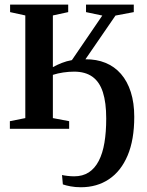

<svg xmlns="http://www.w3.org/2000/svg" viewBox="-20 -542 617 808"><path d="M320.5 246Q296.5 246 276.8 242.2Q257 238.5 244.5 234L241 194.5Q249 196.5 263.8 198.2Q278.5 200 292 200Q328 200 353.5 183.5Q379 167 395.5 135.2Q412 103.5 419.5 58.5Q427 13.5 427 -43.5Q427 -110 413 -153.8Q399 -197.5 369 -219Q339 -240.5 292 -240.5Q269.5 -240.5 246 -237Q222.5 -233.5 202.5 -227V-45L271 -32V0H21.5V-32L86.5 -45V-477L22.5 -491V-522.5H267V-491L202.5 -477V-259.5Q219.5 -269 239.8 -277Q260 -285 282.5 -289L410.5 -476.5L342 -491V-522.5H543V-491L466 -476.5L339.5 -292.5Q386 -293 424 -277.5Q462 -262 489 -231Q516 -200 530.5 -154.5Q545 -109 545 -50.5Q545 46.5 517 112.5Q489 178.5 438.5 212.2Q388 246 320.5 246Z"/></svg>

Font: Merriweather 96pt SemiBold
Style: Regular
Weight: 600
Version: Version 2.100